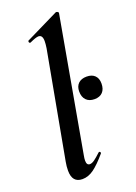

<svg xmlns="http://www.w3.org/2000/svg" viewBox="-142 -783 600 849"><g transform="rotate(-20 158.5 -358.0)"><path d="M212 -360Q212 -384 226 -397.5Q240 -411 265 -411Q290 -411 303.5 -397.5Q317 -384 317 -360Q317 -334 303.5 -319.5Q290 -305 265 -305Q240 -305 226 -319.5Q212 -334 212 -360ZM46 -48Q46 -68 50 -89L142 -589Q145 -609 145 -622Q145 -651 126 -651Q114 -651 84 -637H83Q78 -637 77 -642.5Q76 -648 80 -649L235 -725H237Q241 -725 244.5 -722Q248 -719 247 -717L135 -89Q132 -74 132 -64Q132 -42 147 -42Q157 -42 169.5 -51Q182 -60 200 -77Q202 -79 204 -79Q207 -79 209 -75.5Q211 -72 208 -69Q174 -29 148 -10Q122 9 94 9Q46 9 46 -48Z"/></g></svg>

Font: Cormorant Garamond
Style: Bold Italic
Weight: 700
Italic angle: -10°
Designer: Christian Thalmann (Catharsis Fonts)
Foundry: Catharsis Fonts
Version: Version 4.000